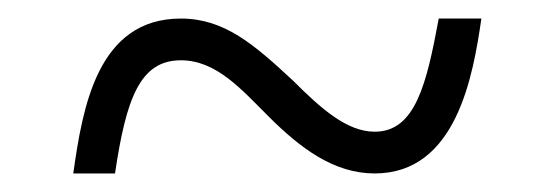

<svg xmlns="http://www.w3.org/2000/svg" viewBox="-20 -460 599 207"><path d="M59 -273H104C116 -354 131 -395 175 -395C213 -395 240 -364 269 -335C304 -300 340 -273 384 -273C472 -273 490 -378 499 -440H453C440 -370 428 -318 384 -318C354 -318 326 -343 296 -373C254 -412 222 -440 175 -440C85 -440 69 -344 59 -273Z"/></svg>

Font: Noto Serif Tamil Light
Style: Italic
Weight: 300
Italic angle: -12°
Designer: Indian Type Foundry, Tom Grace, and the Monotype Design Team
Foundry: Monotype Imaging Inc.
Version: Version 2.003